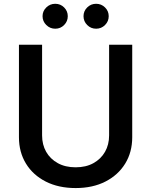

<svg xmlns="http://www.w3.org/2000/svg" viewBox="-20 -958 778 989"><path d="M369.6 10.7Q281.7 10.7 215.8 -22.7Q149.9 -56.2 113.8 -115.2Q77.6 -174.3 77.6 -251V-727.5H196.8V-260.7Q196.8 -212.9 217.8 -176Q238.8 -139.2 277.6 -117.7Q316.4 -96.2 369.6 -96.2Q422.9 -96.2 461.4 -117.7Q500 -139.2 521 -176Q542 -212.9 542 -260.7V-727.5H661.1V-251Q661.1 -174.3 624.8 -115.2Q588.4 -56.2 522.9 -22.7Q457.5 10.7 369.6 10.7ZM475.1 -810.1Q448.2 -810.1 429.2 -829.1Q410.2 -848.1 410.2 -874.5Q410.2 -900.9 429.2 -919.7Q448.2 -938.5 475.1 -938.5Q502 -938.5 521 -919.7Q540 -900.9 540 -874.5Q540 -848.1 521 -829.1Q502 -810.1 475.1 -810.1ZM264.6 -810.1Q237.8 -810.1 218.5 -829.1Q199.2 -848.1 199.2 -874.5Q199.2 -900.9 218.5 -919.7Q237.8 -938.5 264.6 -938.5Q291.5 -938.5 310.3 -919.7Q329.1 -900.9 329.1 -874.5Q329.1 -848.1 310.3 -829.1Q291.5 -810.1 264.6 -810.1Z"/></svg>

Font: Inter
Style: 540
Weight: 540
Designer: Rasmus Andersson
Foundry: rsms
Version: Version 4.001;git-66647c0bb